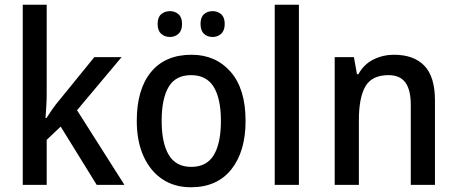

<svg xmlns="http://www.w3.org/2000/svg" viewBox="-20 -780 1927 810"><path d="M177 -386Q177 -362 175.5 -334.5Q174 -307 172 -282H176Q186 -298 201 -319.5Q216 -341 230 -357L378 -539H493L305 -315L505 0H388L236 -246L177 -190V0H76V-760H177Z M1016 -270Q1016 -141 956 -65.5Q896 10 785 10Q716 10 665 -24Q614 -58 585.5 -121Q557 -184 557 -270Q557 -403 617 -476Q677 -549 788 -549Q890 -549 953 -477Q1016 -405 1016 -270ZM662 -270Q662 -177 692 -126.5Q722 -76 787 -76Q852 -76 882 -126Q912 -176 912 -270Q912 -364 881.5 -413.5Q851 -463 786 -463Q721 -463 691.5 -413.5Q662 -364 662 -270ZM645 -679Q645 -707 660 -720Q675 -733 697 -733Q718 -733 733 -720Q748 -707 748 -679Q748 -651 733 -637.5Q718 -624 697 -624Q675 -624 660 -637.5Q645 -651 645 -679ZM826 -679Q826 -707 840.5 -720Q855 -733 877 -733Q898 -733 913 -720Q928 -707 928 -679Q928 -651 913 -637.5Q898 -624 877 -624Q855 -624 840.5 -637.5Q826 -651 826 -679Z M1241 0H1139V-760H1241Z M1642 -549Q1726 -549 1770.5 -502.5Q1815 -456 1815 -356V0H1713V-338Q1713 -400 1690.5 -431.5Q1668 -463 1619 -463Q1549 -463 1521.5 -415.5Q1494 -368 1494 -273V0H1392V-539H1473L1486 -467H1492Q1515 -509 1555.5 -529Q1596 -549 1642 -549Z"/></svg>

Font: Noto Sans Gurmukhi SemiCondensed Medium
Style: Regular
Weight: 500
Width: 4
Designer: Jelle Bosma - Monotype Design Team
Foundry: Monotype Imaging Inc.
Version: Version 2.004; ttfautohint (v1.8.4.7-5d5b)